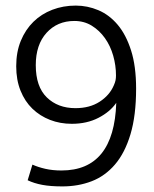

<svg xmlns="http://www.w3.org/2000/svg" viewBox="-20 -658 552 687"><path d="M203 9Q161 9 131.5 3.5Q102 -2 79 -13L96 -69Q116 -60 142 -54Q168 -48 200 -48Q388 -48 396 -290Q374 -258 332.5 -236.5Q291 -215 237 -215Q195 -215 159 -229Q123 -243 96 -269Q69 -295 53.5 -333.5Q38 -372 38 -421Q38 -472 54.5 -512Q71 -552 99.5 -580Q128 -608 167 -623Q206 -638 251 -638Q293 -638 332 -621.5Q371 -605 401 -569.5Q431 -534 449 -477.5Q467 -421 467 -341Q467 -245 447 -178Q427 -111 391.5 -69.5Q356 -28 308 -9.5Q260 9 203 9ZM395 -388Q395 -424 385 -459Q375 -494 355.5 -521.5Q336 -549 308.5 -566Q281 -583 246 -583Q185 -583 146.5 -540.5Q108 -498 108 -425Q108 -348 147.5 -309.5Q187 -271 250 -271Q301 -271 336.5 -294Q372 -317 387 -352Q392 -363 393.5 -371Q395 -379 395 -388Z"/></svg>

Font: Mukta Light
Style: Regular
Weight: 300
Designer: Girish Dalvi and Yashodeep Gholap
Foundry: Ek Type
Version: Version 2.538;PS 1.002;hotconv 16.6.51;makeotf.lib2.5.65220;